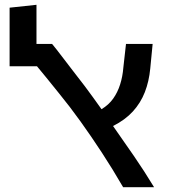

<svg xmlns="http://www.w3.org/2000/svg" viewBox="-20 -780 708 800"><path d="M493 0Q449 -76 404.5 -144Q360 -212 315.5 -274Q271 -336 226 -391Q195 -429 173.5 -456Q152 -483 134 -504H20V-748L132 -760V-597H197Q216 -574 237.5 -545.5Q259 -517 283.5 -485.5Q308 -454 334 -420Q350 -398 367.5 -374.5Q385 -351 403 -325Q433 -343 451.5 -369Q470 -395 480.5 -428Q491 -461 494 -499L505 -597H616L606 -494Q601 -441 583.5 -396Q566 -351 533.5 -315.5Q501 -280 451 -255Q494 -194 538 -130Q582 -66 622 0Z"/></svg>

Font: Noto Sans Hebrew Thin Medium
Style: Regular
Weight: 500
Version: Version 3.001